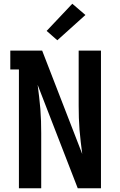

<svg xmlns="http://www.w3.org/2000/svg" viewBox="-20 -1005 640 1025"><path d="M81 0V-634H35V-735H205L419 -183Q415 -215 411 -247.5Q407 -280 404.5 -312Q402 -344 401 -376.5Q400 -409 400 -441V-735H519V0H395L181 -552Q185 -520 189 -487.5Q193 -455 195.5 -423Q198 -391 199 -358.5Q200 -326 200 -294V0ZM286 -790 229 -840 366 -985 436 -925Z"/></svg>

Font: Iosevka Book
Style: Bold
Weight: 700
Designer: Belleve Invis
Foundry: Belleve Invis
Version: Version 28.0.7; ttfautohint (v1.8.3)